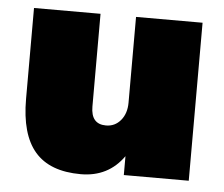

<svg xmlns="http://www.w3.org/2000/svg" viewBox="-42 -541 697 598"><g transform="rotate(5 306.0 -242.5)"><path d="M568 -494V0H365V-59Q317 9 231 9Q134 9 87.5 -45Q41 -99 41 -210V-494H249V-204Q249 -149 296 -149Q324 -149 342 -170.5Q360 -192 360 -226V-494Z"/></g></svg>

Font: Nunito Sans Heavy
Style: Regular
Weight: 400
Designer: Vernon Adams
Foundry: Vernon Adams
Version: Version 2.500